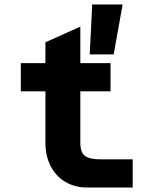

<svg xmlns="http://www.w3.org/2000/svg" viewBox="-20 -838 690 858"><path d="M370 0Q314 0 271.5 -25.5Q229 -51 206 -96.5Q183 -142 183 -200V-649L339 -719V-200Q339 -174 346.5 -157.5Q354 -141 374.5 -133.5Q395 -126 432 -126H573V0ZM73 -430V-556H474V-430ZM381 -595 392 -818H528L488 -595Z"/></svg>

Font: Azeret Mono Thin
Style: Regular
Weight: 100
Designer: Martin Vácha
Foundry: Displaay
Version: Version 1.002